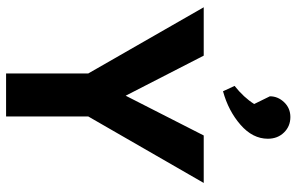

<svg xmlns="http://www.w3.org/2000/svg" viewBox="-196 -802 998 647"><g transform="rotate(90 303.5 -479.0)"><path d="M228 -277 5 -666H168L303 -403L437 -666H597L373 -277V0H228ZM270 -770Q309 -801 331 -836L305 -889Q305 -916 325 -937Q345 -958 375 -958Q406 -958 427 -936.5Q448 -915 448 -882Q448 -831 401 -790Q354 -749 288 -731Z"/></g></svg>

Font: Secular One
Style: Regular
Weight: 400
Designer: Michal Sahar
Foundry: Hagilda
Version: Version 1.000